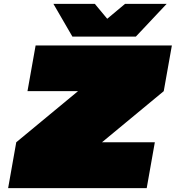

<svg xmlns="http://www.w3.org/2000/svg" viewBox="-20 -972 908 992"><path d="M354 -783 256 -952H470L534 -875L626 -952H841L682 -783ZM22 0 64 -237 383 -501H122L164 -737H868L826 -501L507 -237H780L738 0Z"/></svg>

Font: Tomorrow Black
Style: Italic
Weight: 900
Italic angle: -10°
Designer: Tony de Marco, Monica Rizzolli
Foundry: Just in Type
Version: Version 2.002